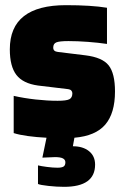

<svg xmlns="http://www.w3.org/2000/svg" viewBox="-20 -524 482 743"><path d="M348 113Q348 156 318 177.5Q288 199 228 199Q199 199 167.5 195.5Q136 192 127 188V116Q139 119 162 122Q185 125 202 125Q219 125 226 120.5Q233 116 233 104Q233 94 223.5 89Q214 84 193 84Q184 84 168.5 85Q153 86 144 86L160 9Q121 7 88 2.5Q55 -2 33 -9V-153Q73 -144 118 -139Q163 -134 203 -134Q237 -134 248.5 -140Q260 -146 260 -163Q260 -169 256 -173.5Q252 -178 244 -179L127 -193Q69 -201 43.5 -234Q18 -267 18 -333Q18 -419 72.5 -461.5Q127 -504 235 -504Q284 -504 324 -501.5Q364 -499 394 -494V-354Q360 -359 320 -362Q280 -365 245 -365Q210 -365 198 -360Q186 -355 186 -340Q186 -332 190.5 -328Q195 -324 204 -323L310 -310Q376 -302 400.5 -271Q425 -240 425 -170Q425 -86 387.5 -42Q350 2 268 9L262 42Q301 42 324.5 61Q348 80 348 113Z"/></svg>

Font: Blinker ExtraBold
Style: Regular
Weight: 800
Designer: Juergen Huber
Foundry: supertype
Version: Version 1.017;hotconv 1.0.117;makeotfexe 2.5.65602